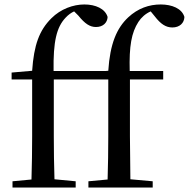

<svg xmlns="http://www.w3.org/2000/svg" viewBox="-20 -840 846 860"><path d="M461 0H664V-28L564 -37L562 -230V-484H711V-522H561C558 -634 569 -694 600 -742C613 -762 632 -779 655 -789L673 -767C700 -732 723 -717 752 -717C785 -717 805 -737 806 -764C795 -802 750 -820 700 -820C648 -820 598 -803 554 -762C503 -714 473 -645 465 -523L453 -522H220C218 -653 233 -718 274 -761C286 -774 299 -783 312 -789L331 -770C361 -733 383 -719 410 -719C442 -719 461 -739 462 -764C451 -801 408 -820 358 -820C308 -820 252 -800 210 -758C156 -704 132 -639 124 -523L32 -515V-484H124V-230C124 -166 123 -101 121 -36L36 -28V0H319V-28L224 -37C222 -101 221 -166 221 -230V-484H465V-230C465 -166 464 -101 462 -36L376 -28V0Z"/></svg>

Font: Noto Serif HK Medium
Style: Regular
Weight: 500
Designer: Ryoko NISHIZUKA 西塚涼子 (kana & ideographs); Frank Grießhammer (Latin, Greek & Cyrillic); Wenlong ZHANG 张文龙 (bopomofo); San
Foundry: Adobe
Version: Version 2.001;hotconv 1.1.0;makeotfexe 2.6.0